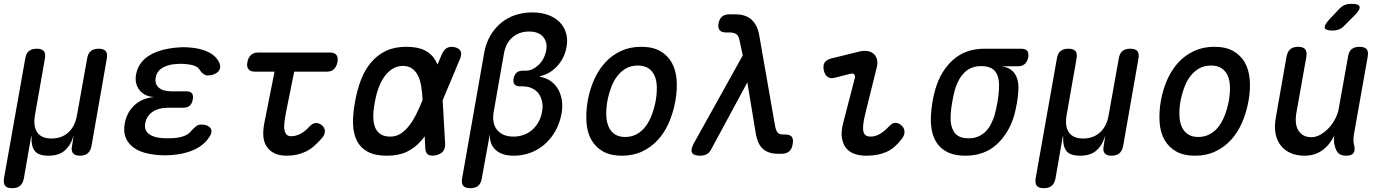

<svg xmlns="http://www.w3.org/2000/svg" viewBox="-37 -805 7257 1005"><path d="M27 180Q0 180 -10 167.5Q-20 155 -16 128L95 -498Q99 -525 114 -537.5Q129 -550 155.5 -550Q182 -550 192.5 -537.5Q203 -525 198 -498L146 -202Q136 -144 158 -112Q180 -80 233 -80Q286 -80 321 -112Q356 -144 366 -202L419 -498Q423 -525 438 -537.5Q453 -550 479.5 -550Q506 -550 516.5 -537.5Q527 -525 522 -498L442 -41Q437 -15 422 -2.5Q407 10 381.5 10Q356 10 345.5 -2.5Q335 -15 340 -41L347 -85L349 -95Q348 -95 345 -85Q330 -40 299.5 -15Q269 10 216.5 10Q164 10 145 -15Q126 -40 128 -85Q128 -95 127.5 -95Q127 -95 125 -85L88 128Q83 155 68 167.5Q53 180 27 180Z M1111 -476Q1117 -463 1115 -450.5Q1113 -438 1104.5 -429.5Q1096 -421 1082 -415.5Q1068 -410 1050 -410Q1043 -410 1037.5 -412.5Q1032 -415 1027 -418.5Q1022 -422 1017 -427.5Q1012 -433 1007 -441Q999 -454 980 -461Q961 -468 933 -470Q921 -471 909 -471Q897 -471 885 -470Q841 -467 812.5 -449.5Q784 -432 778 -399Q772 -366 794 -346.5Q816 -327 860 -327H937Q959 -327 967.5 -316.5Q976 -306 972 -284Q968 -262 955.5 -251.5Q943 -241 921 -241H841Q793 -241 761.5 -219.5Q730 -198 723 -160Q717 -124 741.5 -104.5Q766 -85 813 -82Q827 -81 841.5 -81Q856 -81 870 -82Q903 -84 927.5 -93.5Q952 -103 966 -122L979 -135Q985 -141 990.5 -145Q996 -149 1002.5 -151Q1009 -153 1017 -153Q1035 -153 1047.5 -147.5Q1060 -142 1065.5 -133.5Q1071 -125 1069.5 -113Q1068 -101 1058 -87Q1030 -44 977.5 -20.5Q925 3 855 7Q841 8 826.5 8Q812 8 798 7Q750 4 713.5 -7.5Q677 -19 652.5 -40.5Q628 -62 618.5 -91.5Q609 -121 616 -159Q627 -218 667.5 -255Q708 -292 770 -297Q719 -300 693 -333.5Q667 -367 675 -414Q681 -448 699.5 -473.5Q718 -499 747.5 -516.5Q777 -534 816 -544Q855 -554 901 -557Q913 -558 924.5 -558Q936 -558 949 -557Q1012 -553 1053.5 -532.5Q1095 -512 1111 -476Z M1691 -530Q1715 -530 1724.5 -516.5Q1734 -503 1729.5 -480Q1725 -457 1711.5 -443.5Q1698 -430 1674 -430H1503L1460 -217Q1454 -185 1451.5 -161.5Q1449 -138 1452.5 -122.5Q1456 -107 1464 -99.5Q1472 -92 1487 -92Q1513 -92 1537.5 -105.5Q1562 -119 1583 -143Q1600 -161 1617.5 -161Q1635 -161 1648 -149Q1663 -137 1663.5 -119Q1664 -101 1649 -83Q1628 -59 1607.5 -41Q1587 -23 1564.5 -12Q1542 -1 1517 4.5Q1492 10 1464 10Q1426 10 1400 -2.5Q1374 -15 1359 -37.5Q1344 -60 1341.5 -92Q1339 -124 1347 -163L1400 -430H1296Q1273 -430 1263 -443.5Q1253 -457 1258 -480Q1262 -503 1276 -516.5Q1290 -530 1314 -530Z M2293 -53Q2294 -27 2282 -12.5Q2270 2 2244 8Q2217 13 2203.5 4Q2190 -5 2189 -31L2186 -91Q2176 -77 2165 -66Q2134 -30 2091.5 -10Q2049 10 1988 10Q1927 10 1889 -10Q1851 -30 1832 -66.5Q1813 -103 1811 -154.5Q1809 -206 1821 -270Q1832 -334 1852.5 -387Q1873 -440 1905.5 -478.5Q1938 -517 1983 -538.5Q2028 -560 2089 -560Q2149 -560 2185.5 -542Q2222 -524 2241 -491Q2248 -479 2253 -467L2275 -519Q2286 -545 2302.5 -554Q2319 -563 2343 -558Q2367 -552 2374 -537.5Q2381 -523 2371 -497L2280 -280ZM2175 -281V-283Q2173 -323 2167.5 -355.5Q2162 -388 2150 -411Q2138 -434 2119 -447Q2100 -460 2071 -460Q2043 -460 2019 -445.5Q1995 -431 1976.5 -406Q1958 -381 1945 -346Q1932 -311 1925 -270Q1917 -229 1917 -196Q1917 -163 1926 -139.5Q1935 -116 1954.5 -103Q1974 -90 2006 -90Q2035 -90 2058.5 -104.5Q2082 -119 2102.5 -144.5Q2123 -170 2140.5 -204.5Q2158 -239 2174 -279Z M2425 180Q2398 180 2387.5 167.5Q2377 155 2382 128L2497 -526Q2506 -578 2529 -617.5Q2552 -657 2585 -684.5Q2618 -712 2659.5 -726Q2701 -740 2749 -740Q2796 -740 2832.5 -726.5Q2869 -713 2892.5 -689Q2916 -665 2926 -631.5Q2936 -598 2928 -557Q2918 -501 2880 -459.5Q2842 -418 2790 -406L2789 -403Q2821 -398 2845 -381Q2869 -364 2884 -338.5Q2899 -313 2904 -279.5Q2909 -246 2902 -209Q2893 -160 2870.5 -120Q2848 -80 2815.5 -51Q2783 -22 2741 -6Q2699 10 2652 10Q2591 10 2558 -19.5Q2525 -49 2527 -103L2485 128Q2481 155 2466 167.5Q2451 180 2425 180ZM2700 -435H2717Q2734 -435 2750.5 -443Q2767 -451 2782 -465Q2797 -479 2807.5 -499Q2818 -519 2822 -542Q2830 -584 2806 -612Q2782 -640 2732 -640Q2682 -640 2646.5 -610.5Q2611 -581 2601 -526L2547 -219Q2537 -159 2565.5 -124.5Q2594 -90 2651 -90Q2679 -90 2704 -99Q2729 -108 2748.5 -125Q2768 -142 2781.5 -166Q2795 -190 2800 -219Q2806 -249 2800.5 -273.5Q2795 -298 2782 -315.5Q2769 -333 2747.5 -343Q2726 -353 2699 -353H2686Q2665 -353 2656.5 -363Q2648 -373 2651 -394Q2656 -415 2667.5 -425Q2679 -435 2700 -435Z M3218 10Q3159 10 3120 -12Q3081 -34 3059 -72Q3037 -110 3033 -162.5Q3029 -215 3039 -276Q3050 -337 3073 -388.5Q3096 -440 3131 -478Q3166 -516 3213 -538Q3260 -560 3319 -560Q3379 -560 3418 -538Q3457 -516 3478.5 -478.5Q3500 -441 3504.5 -389Q3509 -337 3498 -276Q3487 -215 3464 -162.5Q3441 -110 3406 -72Q3371 -34 3324 -12Q3277 10 3218 10ZM3235 -88Q3268 -88 3294.5 -102Q3321 -116 3340.5 -141Q3360 -166 3373.5 -200.5Q3387 -235 3395 -276Q3402 -317 3401 -351Q3400 -385 3389 -409.5Q3378 -434 3356.5 -448Q3335 -462 3302 -462Q3268 -462 3242 -448Q3216 -434 3196 -409Q3176 -384 3163 -350Q3150 -316 3142 -275Q3135 -234 3136.5 -200Q3138 -166 3149 -141Q3160 -116 3181.5 -102Q3203 -88 3235 -88Z M3686 -24Q3677 -6 3662.5 2Q3648 10 3629 10Q3593 10 3585 -6.5Q3577 -23 3596 -57L3851 -515L3833 -598Q3829 -619 3816 -627Q3803 -635 3783 -635H3764Q3740 -635 3730 -647Q3720 -659 3724 -683Q3729 -707 3743 -718.5Q3757 -730 3781 -730H3811Q3867 -730 3897.5 -701.5Q3928 -673 3937 -621L4020 -146Q4025 -120 4034 -110.5Q4043 -101 4061 -101H4073Q4099 -101 4108 -88.5Q4117 -76 4112 -50Q4108 -24 4093 -12Q4078 0 4054 0H4037Q3986 0 3957 -25Q3928 -50 3918 -112L3875 -374Z M4332 -398Q4309 -392 4294.5 -403Q4280 -414 4275 -437Q4270 -462 4279 -477Q4288 -492 4314 -499L4460 -535Q4486 -541 4505.5 -537.5Q4525 -534 4537.5 -522Q4550 -510 4554 -491.5Q4558 -473 4552 -451L4494 -217Q4484 -178 4481.5 -153Q4479 -128 4483 -114.5Q4487 -101 4496.5 -95.5Q4506 -90 4520 -90Q4546 -90 4570.5 -105Q4595 -120 4616 -143Q4633 -162 4650 -162Q4667 -162 4681 -149Q4697 -136 4697.5 -116Q4698 -96 4683 -78Q4665 -54 4645.5 -37Q4626 -20 4603.5 -10Q4581 0 4555 5Q4529 10 4497 10Q4462 10 4434.5 0Q4407 -10 4390.5 -31.5Q4374 -53 4369.5 -86Q4365 -119 4377 -163L4437 -395Q4441 -409 4434 -415.5Q4427 -422 4415 -419Z M5291 -458H5207Q5257 -450 5277.5 -415Q5298 -380 5293 -324Q5291 -294 5285.5 -263.5Q5280 -233 5272 -202Q5244 -107 5179.5 -48.5Q5115 10 5016 10Q4966 10 4930.5 -5Q4895 -20 4873 -48Q4851 -76 4842 -115.5Q4833 -155 4836 -202Q4838 -236 4843.5 -270Q4849 -304 4859 -338Q4887 -434 4952 -492Q5017 -550 5116 -550H5308Q5331 -550 5340 -538.5Q5349 -527 5345 -504Q5340 -482 5327 -470Q5314 -458 5291 -458ZM5033 -81Q5060 -81 5081 -89.5Q5102 -98 5119 -113.5Q5136 -129 5148 -151.5Q5160 -174 5169 -202Q5178 -236 5184 -270Q5190 -304 5192 -338Q5196 -396 5175 -427.5Q5154 -459 5099 -459Q5046 -459 5012.5 -426.5Q4979 -394 4962 -338Q4953 -304 4947 -270Q4941 -236 4939 -202Q4936 -146 4957.5 -113.5Q4979 -81 5033 -81Z M5427 180Q5400 180 5390 167.5Q5380 155 5384 128L5495 -498Q5499 -525 5514 -537.5Q5529 -550 5555.5 -550Q5582 -550 5592.5 -537.5Q5603 -525 5598 -498L5546 -202Q5536 -144 5558 -112Q5580 -80 5633 -80Q5686 -80 5721 -112Q5756 -144 5766 -202L5819 -498Q5823 -525 5838 -537.5Q5853 -550 5879.5 -550Q5906 -550 5916.5 -537.5Q5927 -525 5922 -498L5842 -41Q5837 -15 5822 -2.5Q5807 10 5781.5 10Q5756 10 5745.5 -2.5Q5735 -15 5740 -41L5747 -85L5749 -95Q5748 -95 5745 -85Q5730 -40 5699.5 -15Q5669 10 5616.5 10Q5564 10 5545 -15Q5526 -40 5528 -85Q5528 -95 5527.5 -95Q5527 -95 5525 -85L5488 128Q5483 155 5468 167.5Q5453 180 5427 180Z M6218 10Q6159 10 6120 -12Q6081 -34 6059 -72Q6037 -110 6033 -162.5Q6029 -215 6039 -276Q6050 -337 6073 -388.5Q6096 -440 6131 -478Q6166 -516 6213 -538Q6260 -560 6319 -560Q6379 -560 6418 -538Q6457 -516 6478.5 -478.5Q6500 -441 6504.5 -389Q6509 -337 6498 -276Q6487 -215 6464 -162.5Q6441 -110 6406 -72Q6371 -34 6324 -12Q6277 10 6218 10ZM6235 -88Q6268 -88 6294.5 -102Q6321 -116 6340.5 -141Q6360 -166 6373.5 -200.5Q6387 -235 6395 -276Q6402 -317 6401 -351Q6400 -385 6389 -409.5Q6378 -434 6356.5 -448Q6335 -462 6302 -462Q6268 -462 6242 -448Q6216 -434 6196 -409Q6176 -384 6163 -350Q6150 -316 6142 -275Q6135 -234 6136.5 -200Q6138 -166 6149 -141Q6160 -116 6181.5 -102Q6203 -88 6235 -88Z M7010 10Q6983 10 6969.5 -2.5Q6956 -15 6950 -41Q6946 -54 6945.5 -68Q6945 -82 6947 -95Q6923 -46 6884 -18Q6845 10 6792 10Q6750 10 6718.5 -4Q6687 -18 6667 -43.5Q6647 -69 6640 -104.5Q6633 -140 6640 -183L6697 -508Q6702 -535 6717 -547.5Q6732 -560 6758 -560Q6784 -560 6794.5 -547.5Q6805 -535 6801 -508L6748 -210Q6744 -186 6746 -164Q6748 -142 6757.5 -125Q6767 -108 6784 -97.5Q6801 -87 6827 -87Q6853 -87 6877 -101.5Q6901 -116 6920.5 -137.5Q6940 -159 6953 -185Q6966 -211 6970 -234L7019 -508Q7023 -535 7038 -547.5Q7053 -560 7079 -560Q7106 -560 7116.5 -547.5Q7127 -535 7122 -508L7049 -96Q7047 -82 7047.5 -68.5Q7048 -55 7052 -41Q7057 -15 7046.5 -2.5Q7036 10 7010 10ZM7002 -673Q6989 -658 6973 -651.5Q6957 -645 6939 -645Q6902 -645 6897.5 -658.5Q6893 -672 6920 -702L6970 -755Q6985 -772 7001 -778.5Q7017 -785 7037 -785Q7075 -785 7079.5 -770.5Q7084 -756 7056 -727Z"/></svg>

Font: Maple Mono Medium
Style: Italic
Weight: 500
Italic angle: -10°
Monospace: yes
Designer: subframe7536
Version: Version 7.000